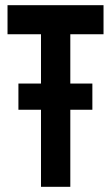

<svg xmlns="http://www.w3.org/2000/svg" viewBox="-20 -720 428 740"><path d="M51 -297V-398H138V-588H9V-700H379V-588H251V-398H336V-297H251V0H138V-297Z"/></svg>

Font: Georama Condensed SemiBold
Style: Regular
Weight: 600
Width: 3
Designer: Jean-Baptiste Levee
Foundry: Production Type
Version: Version 1.000